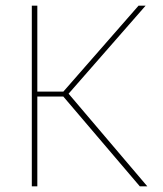

<svg xmlns="http://www.w3.org/2000/svg" viewBox="-20 -659 578 679"><path d="M501 0H474.5L204 -317.5H108.5V-335H204L470 -639H495L218.5 -323L218 -333ZM112 0H92.5V-639H112Z"/></svg>

Font: Anek Malayalam Medium Thin
Style: Regular
Weight: 250
Version: Version 1.003